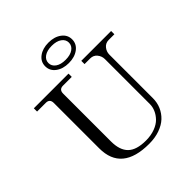

<svg xmlns="http://www.w3.org/2000/svg" viewBox="-256 -1126 1307 1307"><g transform="rotate(-45 398.0 -472.5)"><path d="M332.5 -789.1Q295.9 -816.4 295.9 -860.4Q295.9 -904.3 332.5 -931.6Q369.1 -959 425.8 -959Q482.4 -959 519 -931.6Q555.7 -904.3 555.7 -860.4Q555.7 -816.4 519 -789.1Q482.4 -761.7 425.8 -761.7Q369.1 -761.7 332.5 -789.1ZM353.5 -908.9Q327.1 -890.1 327.1 -860.4Q327.1 -830.6 353.5 -811.8Q379.9 -793 425.8 -793Q471.7 -793 498 -811.8Q524.4 -830.6 524.4 -860.4Q524.4 -890.1 498 -908.9Q471.7 -927.7 425.8 -927.7Q379.9 -927.7 353.5 -908.9ZM39.1 -681.6V-712.9H373V-681.6H289.1Q251 -681.6 251 -642.6V-181.6Q251 -98.1 292 -57.9Q333 -17.6 423.8 -17.6Q472.7 -17.6 511.5 -32.2Q550.3 -46.9 572.8 -70.3Q595.2 -93.8 606.7 -120.6Q618.2 -147.5 618.2 -174.3V-607.4Q618.2 -636.2 599.6 -658.9Q581.1 -681.6 550.8 -681.6H496.1V-712.9H783.2V-681.6H728.5Q698.2 -681.6 679.7 -658.9Q661.1 -636.2 661.1 -607.4V-188.5Q661.1 -146.5 645.5 -110.1Q629.9 -73.7 600.8 -46.1Q571.8 -18.6 526.1 -2.4Q480.5 13.7 423.8 13.7Q161.1 13.7 161.1 -205.1V-642.6Q161.1 -681.6 123 -681.6Z"/></g></svg>

Font: Theano Modern
Style: Regular
Weight: 400
Designer: Alexey Kryukov
Version: Version 2.00